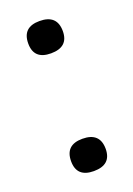

<svg xmlns="http://www.w3.org/2000/svg" viewBox="-89 -478 330 475"><g transform="rotate(-20 76.5 -240.5)"><path d="M76 -43Q31 -43 31 -85Q31 -128 76 -128Q122 -128 122 -85Q122 -43 76 -43ZM76 -353Q31 -353 31 -395Q31 -438 76 -438Q122 -438 122 -395Q122 -353 76 -353Z"/></g></svg>

Font: Bricolage Grotesque 10pt ExtraLight
Style: Regular
Weight: 200
Designer: Mathieu Triay
Foundry: Atelier Triay
Version: Version 1.000; ttfautohint (v1.8.4.7-5d5b);gftools[0.9.32]